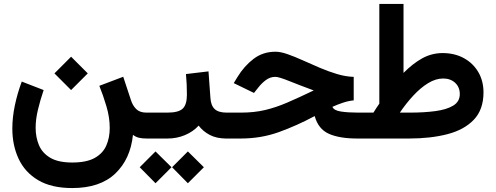

<svg xmlns="http://www.w3.org/2000/svg" viewBox="-20 -702 2512 973"><path d="M340.3 -414.6 424.8 -330.1 340.3 -245.6 255.9 -330.1ZM346.2 121.6Q418.5 121.6 460 98.4Q501.5 75.2 518.8 35.4Q536.1 -4.4 536.1 -53.2Q536.1 -106.9 519.5 -162.8Q502.9 -218.8 483.4 -267.1L604.5 -313L643.6 -194.8Q651.9 -168 669.9 -149.7Q688 -131.3 721.7 -131.3H741.2V0H723.6Q700.2 0 684.1 -3.9Q668 -7.8 653.8 -18.6Q641.1 104.5 564 177.7Q486.8 251 346.2 251Q240.7 251 173.6 211.2Q106.4 171.4 74.5 103Q42.5 34.7 42.5 -50.3Q42.5 -106.9 55.2 -167.7Q67.9 -228.5 90.3 -288.6L201.2 -245.6Q184.1 -195.3 172.4 -146.5Q160.6 -97.7 160.6 -54.2Q160.6 -6.3 177.5 33.7Q194.3 73.7 234.9 97.7Q275.4 121.6 346.2 121.6Z M721.7 -131.3H829.1Q884.3 -131.3 905.8 -151.4Q927.2 -171.4 927.2 -222.2Q927.2 -249.5 926 -275.4Q924.8 -301.3 922.4 -326.7L1036.6 -340.3L1046.4 -205.6Q1048.8 -167 1068.1 -149.2Q1087.4 -131.3 1128.4 -131.3H1138.7V0H1127.4Q1077.6 0 1043.2 -18.1Q1008.8 -36.1 986.8 -65.4Q958 -34.2 916.7 -17.1Q875.5 0 829.1 0H721.7ZM932.1 65.4 1013.2 145.5 932.1 226.6 852.1 145.5ZM768.1 65.4 849.1 145.5 768.1 226.6 688 145.5Z M1772.5 -312.5V-193.4Q1746.1 -190.9 1717 -181.2Q1688 -171.4 1664.6 -160.6Q1671.9 -142.1 1708.5 -136.7Q1745.1 -131.3 1793 -131.3H1819.8V0H1791Q1699.7 0 1646.2 -24.2Q1592.8 -48.3 1574.7 -113.8Q1483.4 -64.9 1393.1 -32.5Q1302.7 0 1200.2 0H1118.7V-131.3H1201.7Q1267.6 -131.3 1322.8 -144.3Q1377.9 -157.2 1436.3 -182.4Q1494.6 -207.5 1569.8 -243.7Q1496.1 -271 1444.6 -291.7Q1393.1 -312.5 1375.5 -312.5Q1348.6 -312.5 1326.9 -295.9Q1305.2 -279.3 1290.5 -260.3L1267.1 -231L1164.6 -280.8L1183.6 -312Q1217.3 -367.2 1264.9 -403.6Q1312.5 -439.9 1376 -439.9Q1402.3 -439.9 1438.2 -427.2Q1474.1 -414.6 1515.6 -395.8Q1557.1 -377 1601.3 -358.2Q1645.5 -339.4 1689.2 -326.4Q1732.9 -313.5 1772.5 -312.5Z M1872.6 -131.3Q1879.4 -143.1 1887 -154.3Q1894.5 -165.5 1902.3 -176.8V-682.1H2024.9V-332.5Q2071.3 -379.4 2118.9 -406Q2166.5 -432.6 2222.2 -433.1Q2283.7 -433.1 2330.6 -407.5Q2377.4 -381.8 2403.8 -336.9Q2430.2 -292 2430.2 -233.9Q2430.2 -146.5 2381.1 -95.2Q2332 -43.9 2247.1 -22Q2162.1 0 2053.2 0H1800.3V-131.3ZM2226.1 -304.2Q2188 -304.2 2149.4 -280.5Q2110.8 -256.8 2074.5 -217.5Q2038.1 -178.2 2006.3 -131.3H2057.6Q2128.9 -131.3 2186 -138.9Q2243.2 -146.5 2276.6 -166.7Q2310.1 -187 2310.1 -225.1Q2310.1 -260.7 2286.4 -282.5Q2262.7 -304.2 2226.1 -304.2Z"/></svg>

Font: Vazirmatn UI
Style: Bold
Weight: 700
Designer: Saber Rastikerdar
Foundry: Saber Rastikerdar
Version: Version 33.003